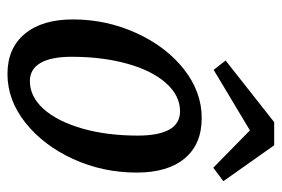

<svg xmlns="http://www.w3.org/2000/svg" viewBox="-140 -603 754 514"><g transform="rotate(90 237.0 -346.0)"><path d="M32 -164Q32 -254 68.5 -334Q105 -414 165.5 -461.5Q226 -509 296 -509Q366 -509 404 -463.5Q442 -418 442 -335Q442 -244 405.5 -164.5Q369 -85 308.5 -37Q248 11 178 11Q109 11 70.5 -35.5Q32 -82 32 -164ZM343 -338Q343 -393 327 -422Q311 -451 278 -451Q236 -451 202.5 -413.5Q169 -376 150.5 -309.5Q132 -243 132 -161Q132 -106 148.5 -77.5Q165 -49 197 -49Q239 -49 272 -86Q305 -123 324 -189Q343 -255 343 -338ZM142 -573 307 -703H369L465 -567L429 -540L329 -638L167 -541Z"/></g></svg>

Font: Andada Pro Medium
Style: Italic
Weight: 500
Italic angle: -7°
Designer: Carolina Giovagnoli
Foundry: Huerta Tipografica
Version: Version 3.005; ttfautohint (v1.8.4)